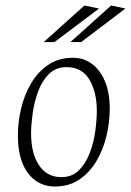

<svg xmlns="http://www.w3.org/2000/svg" viewBox="-20 -669 476 698"><path d="M179 9Q139 9 108.5 -13Q78 -35 61.5 -76.5Q45 -118 45 -176Q45 -224 56.5 -273.5Q68 -323 92.5 -365Q117 -407 155 -433Q193 -459 245 -459Q284 -459 314 -437Q344 -415 361.5 -373.5Q379 -332 379 -274Q379 -226 367.5 -176.5Q356 -127 331.5 -85Q307 -43 269.5 -17Q232 9 179 9ZM203 -25Q242 -25 267 -50Q292 -75 306.5 -113.5Q321 -152 326.5 -193Q332 -234 332 -266Q332 -334 305 -379.5Q278 -425 222 -425Q183 -425 157.5 -399.5Q132 -374 118 -335Q104 -296 98.5 -255Q93 -214 93 -184Q93 -111 122 -68Q151 -25 203 -25ZM236 -516 384 -649 436 -638 275 -516ZM139 -516 287 -649 340 -638 178 -516Z"/></svg>

Font: Ancizar Sans Thin
Style: Italic
Weight: 100
Italic angle: -4°
Designer: Cesar Puertas, Viviana Monsalve, Julian Moncada, Julian Prieto, Jose Castro, Mariel Hernandez, Felipe Aragon, Sara Alarc
Version: Version 8.100